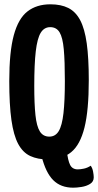

<svg xmlns="http://www.w3.org/2000/svg" viewBox="-20 -730 455 891"><path d="M320 141Q262 141 227 106Q192 71 173 -5L290 -31Q295 15 305.5 35.5Q316 56 341 56Q353 56 369.5 52.5Q386 49 401 39Q409 50 412 66.5Q415 83 415 93Q415 113 398 123.5Q381 134 358.5 137.5Q336 141 320 141ZM203 10Q155 10 120.5 -6Q86 -22 64.5 -62Q43 -102 33 -173Q23 -244 23 -354Q23 -489 44 -566.5Q65 -644 107.5 -677Q150 -710 214 -710Q263 -710 297 -693Q331 -676 352 -636.5Q373 -597 382.5 -529Q392 -461 392 -358Q392 -218 372 -138Q352 -58 310.5 -24Q269 10 203 10ZM209 -96Q237 -96 252.5 -121.5Q268 -147 274.5 -204.5Q281 -262 281 -354Q281 -446 276 -501Q271 -556 256.5 -580Q242 -604 213 -604Q185 -604 169 -578Q153 -552 146 -492Q139 -432 139 -331Q139 -248 144.5 -196Q150 -144 165 -120Q180 -96 209 -96Z"/></svg>

Font: Yanone Kaffeesatz SemiBold
Style: Regular
Weight: 600
Designer: Yanone (Cyrillic: Daniel Pouzeot, Huerta Tipografica, and Cyreal)
Foundry: Yanone
Version: Version 2.003